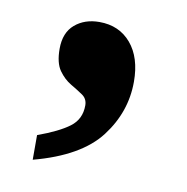

<svg xmlns="http://www.w3.org/2000/svg" viewBox="-48 -198 389 399"><g transform="rotate(10 147.0 1.0)"><path d="M45 102Q89 86 111 69.5Q133 53 133 24Q133 10 122 2.5Q111 -5 96.5 -13.5Q82 -22 71 -37.5Q60 -53 60 -83Q60 -117 80.5 -134.5Q101 -152 132 -152Q174 -152 199 -122.5Q224 -93 224 -42Q224 22 183.5 75Q143 128 45 154Z"/></g></svg>

Font: Noto Serif Yezidi
Style: Bold
Weight: 700
Designer: Dalton Maag Ltd
Foundry: Dalton Maag Ltd
Version: Version 1.001; ttfautohint (v1.8.4.7-5d5b)